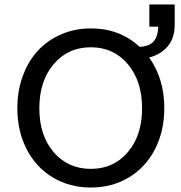

<svg xmlns="http://www.w3.org/2000/svg" viewBox="-20 -837 817 865"><path d="M692.9 -716.8H652.8V-816.9H767.1V-726.1Q767.1 -664.6 734.9 -627.4Q702.6 -590.3 651.9 -578.1Q720.2 -482.4 720.2 -350.1Q720.2 -246.6 678.2 -164.8Q636.2 -83 560.5 -37.6Q484.9 7.8 389.2 7.8Q293.5 7.8 217.8 -37.6Q142.1 -83 100.1 -164.8Q58.1 -246.6 58.1 -350.1Q58.1 -428.2 82.8 -495.1Q107.4 -562 150.9 -608.9Q194.3 -655.8 255.9 -682.4Q317.4 -709 389.2 -709Q520 -709 608.9 -626Q651.9 -627.9 671.6 -649.9Q691.4 -671.9 692.9 -716.8ZM389.2 -76.2Q491.7 -76.2 555.9 -151.6Q620.1 -227.1 620.1 -349.1Q620.1 -471.7 555.9 -547.9Q491.7 -624 389.2 -624Q286.1 -624 221.7 -547.9Q157.2 -471.7 157.2 -349.1Q157.2 -227.1 221.7 -151.6Q286.1 -76.2 389.2 -76.2Z"/></svg>

Font: LT Superior Med
Style: Regular
Weight: 500
Designer: Daniel Lyons
Foundry: LyonsType
Version: Version 1.000